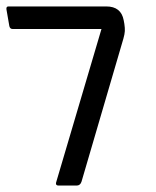

<svg xmlns="http://www.w3.org/2000/svg" viewBox="-35 -576 483 596"><path d="M280 -486H4Q-4 -486 -6 -495L-15 -547Q-16 -556 -9 -556H295Q341 -556 349 -513L351 -502Q353 -489 352.5 -479.5Q352 -470 348 -456L218 -12Q214 0 203 0H147Q137 0 139 -9Z"/></svg>

Font: Zain
Style: Italic
Weight: 400
Italic angle: -10°
Designer: Zain,Boutros
Foundry: Mobile Telecommunications Company (Zain), 2024
Version: Version 1.51; ttfautohint (v1.8.4)